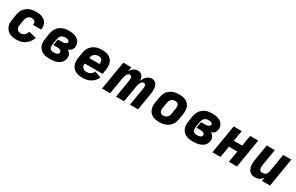

<svg xmlns="http://www.w3.org/2000/svg" viewBox="174 -1769 4653 3019"><g transform="rotate(30 2500.0 -260.0)"><path d="M263 8Q230 8 198 2.5Q166 -3 138.5 -17Q111 -31 90 -54.5Q69 -78 58 -107Q47 -136 46.5 -169Q46 -202 52 -235L68 -335Q73 -363 83.5 -390Q94 -417 112 -440.5Q130 -464 154.5 -481.5Q179 -499 206 -509.5Q233 -520 261 -524Q289 -528 317 -528Q346 -528 374 -524.5Q402 -521 427.5 -511Q453 -501 474 -484Q495 -467 508 -443.5Q521 -420 525 -392Q529 -364 524 -335L523 -325H377V-329Q380 -345 377 -361Q374 -377 364 -388Q354 -399 338.5 -403.5Q323 -408 307 -408Q289 -408 271.5 -401.5Q254 -395 241 -381Q228 -367 221.5 -350Q215 -333 212 -316L195 -216Q192 -196 194 -176Q196 -156 206.5 -141Q217 -126 235 -119Q253 -112 273 -112Q291 -112 309 -118Q327 -124 342 -137Q357 -150 366.5 -167Q376 -184 381 -201L517 -170Q508 -144 494 -119.5Q480 -95 460.5 -74Q441 -53 418 -36.5Q395 -20 369 -10Q343 0 316 4Q289 8 263 8Z M865 8Q831 8 799 2.5Q767 -3 739.5 -17Q712 -31 690.5 -54Q669 -77 658.5 -106.5Q648 -136 647 -169Q646 -202 652 -235L668 -335Q673 -362 683 -389Q693 -416 710.5 -439.5Q728 -463 752 -481Q776 -499 803 -509.5Q830 -520 857.5 -524Q885 -528 912 -528Q940 -528 967.5 -525Q995 -522 1020.5 -513.5Q1046 -505 1067.5 -490Q1089 -475 1104 -454Q1119 -433 1124 -406Q1129 -379 1125 -350Q1122 -336 1116 -321Q1110 -306 1099 -294.5Q1088 -283 1073.5 -275Q1059 -267 1044 -261Q1060 -252 1073.5 -238.5Q1087 -225 1095.5 -208Q1104 -191 1106 -171Q1108 -151 1104 -130Q1100 -106 1087.5 -83Q1075 -60 1054.5 -44Q1034 -28 1010.5 -17.5Q987 -7 962.5 -1.5Q938 4 913.5 6Q889 8 865 8ZM865 -112Q874 -112 883 -112.5Q892 -113 901.5 -114Q911 -115 920.5 -117.5Q930 -120 938.5 -124.5Q947 -129 953.5 -136.5Q960 -144 961 -153Q964 -168 956.5 -180.5Q949 -193 936 -199.5Q923 -206 908 -208Q893 -210 878 -210H811L830 -321H897Q911 -321 924.5 -322.5Q938 -324 951.5 -328Q965 -332 977 -342Q989 -352 991 -365Q993 -379 984 -388Q975 -397 963.5 -401.5Q952 -406 938.5 -407Q925 -408 912 -408Q894 -408 875.5 -402Q857 -396 843.5 -382.5Q830 -369 822.5 -351.5Q815 -334 812 -316L795 -216Q792 -196 793 -177Q794 -158 803 -142.5Q812 -127 829 -119.5Q846 -112 865 -112Z M1466 8Q1432 8 1400 2.5Q1368 -3 1340 -17Q1312 -31 1290.5 -54Q1269 -77 1258.5 -106.5Q1248 -136 1247 -169Q1246 -202 1252 -235L1268 -335Q1273 -363 1283.5 -390Q1294 -417 1312 -440.5Q1330 -464 1354 -481.5Q1378 -499 1405.5 -509.5Q1433 -520 1461 -524Q1489 -528 1516 -528Q1549 -528 1580.5 -522.5Q1612 -517 1639.5 -502.5Q1667 -488 1687 -464.5Q1707 -441 1716.5 -412Q1726 -383 1726.5 -350.5Q1727 -318 1722 -285L1709 -205H1383Q1380 -184 1385 -164Q1390 -144 1403 -129.5Q1416 -115 1435.5 -109Q1455 -103 1476 -103Q1493 -103 1510.5 -107.5Q1528 -112 1544 -122Q1560 -132 1572.5 -147Q1585 -162 1591 -179L1709 -137Q1694 -103 1667 -74Q1640 -45 1607 -26Q1574 -7 1537.5 0.5Q1501 8 1466 8ZM1591 -315Q1593 -335 1590.5 -353.5Q1588 -372 1578.5 -387Q1569 -402 1552.5 -409.5Q1536 -417 1517 -417Q1497 -417 1476.5 -411Q1456 -405 1439.5 -390.5Q1423 -376 1414 -356.5Q1405 -337 1401 -317V-315Z M1817 0 1903 -520H2050L2037 -440Q2047 -458 2060 -474.5Q2073 -491 2090 -503.5Q2107 -516 2127 -522Q2147 -528 2166 -528Q2190 -528 2211 -518.5Q2232 -509 2245.5 -491.5Q2259 -474 2265.5 -452Q2272 -430 2274 -406Q2284 -429 2297 -451Q2310 -473 2329 -491Q2348 -509 2371.5 -518.5Q2395 -528 2419 -528Q2443 -528 2464.5 -518.5Q2486 -509 2499.5 -491Q2513 -473 2519.5 -450.5Q2526 -428 2527.5 -404.5Q2529 -381 2527.5 -356.5Q2526 -332 2522 -308L2471 0H2324L2379 -332Q2381 -345 2380.5 -358Q2380 -371 2376 -382.5Q2372 -394 2362 -401Q2352 -408 2339 -408Q2327 -408 2316 -400Q2305 -392 2297 -381Q2289 -370 2284 -358Q2279 -346 2275.5 -333.5Q2272 -321 2269 -308.5Q2266 -296 2264 -284L2217 0H2071L2126 -332Q2128 -345 2127.5 -358Q2127 -371 2123 -382.5Q2119 -394 2109 -401Q2099 -408 2086 -408Q2074 -408 2062.5 -400Q2051 -392 2043.5 -381Q2036 -370 2031 -358Q2026 -346 2022.5 -333.5Q2019 -321 2016 -308.5Q2013 -296 2011 -284L1964 0Z M2857 8Q2824 8 2792.5 2.5Q2761 -3 2734 -17.5Q2707 -32 2687 -55.5Q2667 -79 2657 -108Q2647 -137 2646.5 -169.5Q2646 -202 2652 -235L2668 -335Q2673 -363 2683.5 -390Q2694 -417 2712 -440.5Q2730 -464 2754 -481.5Q2778 -499 2805.5 -509.5Q2833 -520 2860.5 -524Q2888 -528 2916 -528Q2949 -528 2980.5 -522.5Q3012 -517 3039.5 -502.5Q3067 -488 3087 -464.5Q3107 -441 3116.5 -412Q3126 -383 3126.5 -350.5Q3127 -318 3122 -285L3105 -185Q3101 -157 3090.5 -130Q3080 -103 3062 -79.5Q3044 -56 3019.5 -38.5Q2995 -21 2968 -10.5Q2941 0 2913 4Q2885 8 2857 8ZM2857 -112Q2876 -112 2894.5 -117.5Q2913 -123 2928 -136.5Q2943 -150 2951 -168Q2959 -186 2961 -204L2978 -304Q2981 -323 2980.5 -341.5Q2980 -360 2972.5 -375.5Q2965 -391 2949.5 -399.5Q2934 -408 2916 -408Q2897 -408 2878.5 -402.5Q2860 -397 2845.5 -383.5Q2831 -370 2823 -352Q2815 -334 2812 -316L2795 -216Q2792 -197 2792.5 -178.5Q2793 -160 2800.5 -144.5Q2808 -129 2823.5 -120.5Q2839 -112 2857 -112Z M3465 8Q3431 8 3399 2.5Q3367 -3 3339.5 -17Q3312 -31 3290.5 -54Q3269 -77 3258.5 -106.5Q3248 -136 3247 -169Q3246 -202 3252 -235L3268 -335Q3273 -362 3283 -389Q3293 -416 3310.5 -439.5Q3328 -463 3352 -481Q3376 -499 3403 -509.5Q3430 -520 3457.5 -524Q3485 -528 3512 -528Q3540 -528 3567.5 -525Q3595 -522 3620.5 -513.5Q3646 -505 3667.5 -490Q3689 -475 3704 -454Q3719 -433 3724 -406Q3729 -379 3725 -350Q3722 -336 3716 -321Q3710 -306 3699 -294.5Q3688 -283 3673.5 -275Q3659 -267 3644 -261Q3660 -252 3673.5 -238.5Q3687 -225 3695.5 -208Q3704 -191 3706 -171Q3708 -151 3704 -130Q3700 -106 3687.5 -83Q3675 -60 3654.5 -44Q3634 -28 3610.5 -17.5Q3587 -7 3562.5 -1.5Q3538 4 3513.5 6Q3489 8 3465 8ZM3465 -112Q3474 -112 3483 -112.5Q3492 -113 3501.5 -114Q3511 -115 3520.5 -117.5Q3530 -120 3538.5 -124.5Q3547 -129 3553.5 -136.5Q3560 -144 3561 -153Q3564 -168 3556.5 -180.5Q3549 -193 3536 -199.5Q3523 -206 3508 -208Q3493 -210 3478 -210H3411L3430 -321H3497Q3511 -321 3524.5 -322.5Q3538 -324 3551.5 -328Q3565 -332 3577 -342Q3589 -352 3591 -365Q3593 -379 3584 -388Q3575 -397 3563.5 -401.5Q3552 -406 3538.5 -407Q3525 -408 3512 -408Q3494 -408 3475.5 -402Q3457 -396 3443.5 -382.5Q3430 -369 3422.5 -351.5Q3415 -334 3412 -316L3395 -216Q3392 -196 3393 -177Q3394 -158 3403 -142.5Q3412 -127 3429 -119.5Q3446 -112 3465 -112Z M3821 0 3907 -520H4054L4022 -325H4174L4206 -520H4353L4267 0H4120L4154 -206H4002L3968 0Z M4597 8Q4568 8 4542 -0.5Q4516 -9 4497.5 -27.5Q4479 -46 4469 -71Q4459 -96 4455.5 -123Q4452 -150 4453.5 -178.5Q4455 -207 4460 -235L4507 -520H4654L4603 -216Q4600 -198 4600.5 -180Q4601 -162 4606.5 -146.5Q4612 -131 4626 -121.5Q4640 -112 4658 -112Q4674 -112 4690.5 -116Q4707 -120 4720 -131Q4733 -142 4740.5 -157Q4748 -172 4751 -188L4806 -520H4953L4867 0H4720L4730 -64Q4718 -47 4703.5 -33Q4689 -19 4671.5 -9.5Q4654 0 4634.5 4Q4615 8 4597 8Z"/></g></svg>

Font: Iosevka Aile Heavy
Style: Italic
Weight: 900
Italic angle: -9°
Designer: Belleve Invis
Foundry: Belleve Invis
Version: Version 31.1.0; ttfautohint (v1.8.4)